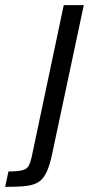

<svg xmlns="http://www.w3.org/2000/svg" viewBox="-120 -530 360 747"><path d="M-100 197 -87 137Q-51 137 -33.5 132.5Q-16 128 -9 116Q-2 104 3 82L128 -510H206L85 59Q77 99 67.5 124.5Q58 150 45.5 164.5Q33 179 14 186Q-5 193 -32.5 195Q-60 197 -100 197Z"/></svg>

Font: Saira SemiCondensed
Style: Italic
Weight: 400
Width: 4
Italic angle: -12°
Designer: Hector Gatti with collaboration of the Omnibus-Type team
Foundry: Omnibus-Type
Version: Version 1.101